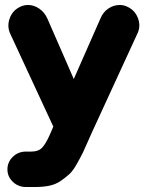

<svg xmlns="http://www.w3.org/2000/svg" viewBox="-20 -541 591 770"><path d="M193.8 -33.2 21 -405.8Q7.3 -435.5 19 -467.8Q30.8 -500 62 -514.2Q75.7 -521 92.8 -521Q116.2 -521 137.5 -506.3Q158.7 -491.7 169.9 -466.8L275.9 -224.1L382.8 -466.8Q393.1 -492.2 414.3 -506.6Q435.5 -521 460 -521Q476.6 -521 490.2 -514.2Q521.5 -500 533.4 -467.8Q545.4 -435.5 530.8 -405.8L348.1 -8.8Q344.2 0.5 336.4 17.6Q320.3 54.7 311.8 72.3Q303.2 89.8 287.8 116.9Q272.5 144 258.8 156.7Q245.1 169.4 224.6 183.8Q204.1 198.2 178.7 203.6Q153.3 209 121.1 209H84Q53.2 209 31.5 188.2Q9.8 167.5 9.8 138.2Q9.8 108.9 31.5 87.9Q53.2 66.9 84 66.9H105Q134.3 66.9 149.2 51Q164.1 35.2 181.2 -3.9Z"/></svg>

Font: LT Saeada
Style: Bold
Weight: 700
Designer: Daniel Lyons
Foundry: LyonsType
Version: Version 1.001